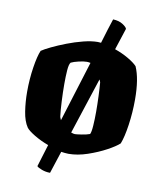

<svg xmlns="http://www.w3.org/2000/svg" viewBox="-80 -673 703 833"><g transform="rotate(10 271.5 -256.5)"><path d="M482 -425Q505 -373 505 -282Q505 -225 497 -169.5Q489 -114 477 -84Q461 -69 425 -49.5Q389 -30 345 -15Q301 0 261 0Q253 0 245 -1Q237 -2 229 -3L197 95Q178 95 160.5 88.5Q143 82 138 76L168 -22Q133 -35 105 -52Q77 -69 68 -81Q51 -106 44.5 -148Q38 -190 38 -234Q38 -290 46 -342Q54 -394 65 -419Q78 -428 106 -441.5Q134 -455 169 -468.5Q204 -482 239.5 -491Q275 -500 303 -500Q311 -500 317 -499Q327 -532 335.5 -560Q344 -588 351 -608Q377 -607 394 -596Q411 -585 413 -577L382 -482Q414 -471 441.5 -455Q469 -439 482 -425ZM191 -296Q191 -260 193 -219.5Q195 -179 198 -156Q198 -152 200 -147.5Q202 -143 204 -138L287 -405Q278 -407 271 -407Q257 -407 235.5 -402Q214 -397 202 -391Q195 -383 193 -356Q191 -329 191 -296ZM339 -101Q344 -110 346 -138.5Q348 -167 348 -201Q348 -233 346.5 -269.5Q345 -306 343 -329Q341 -336 338 -341L257 -93Q268 -89 274 -89Q281 -89 303.5 -92.5Q326 -96 339 -101Z"/></g></svg>

Font: Texturina ExtraBold
Style: Regular
Weight: 800
Designer: Guillermo Torres Carreño
Foundry: Omnibus-Type
Version: Version 1.002; ttfautohint (v1.8.3)